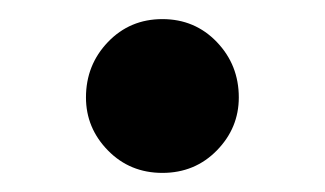

<svg xmlns="http://www.w3.org/2000/svg" viewBox="-20 -513 340 201"><path d="M150 -332Q116 -332 93 -355.5Q70 -379 70 -411Q70 -445 93 -469Q116 -493 150 -493Q184 -493 207 -469Q230 -445 230 -411Q230 -379 207 -355.5Q184 -332 150 -332Z"/></svg>

Font: Source Serif Pro Semibold
Style: Regular
Weight: 600
Designer: Frank Grießhammer
Foundry: Adobe Systems Incorporated
Version: Version 3.000;hotconv 1.0.109;makeotfexe 2.5.65596